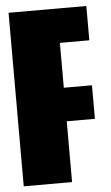

<svg xmlns="http://www.w3.org/2000/svg" viewBox="-50 -710 429 744"><g transform="rotate(-5 164.0 -337.5)"><path d="M12 0H200V-236.5H309.5V-367H200V-541.5H314.5V-675H12Z"/></g></svg>

Font: Anybody ExtraCondensed Black
Style: Regular
Weight: 900
Width: 2
Version: Version 1.113;gftools[0.9.25]